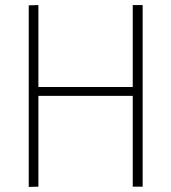

<svg xmlns="http://www.w3.org/2000/svg" viewBox="-20 -735 674 755"><path d="M93 0 131 -1V-358H502V-1H541V-715H502V-393H131V-715L93 -714Z"/></svg>

Font: Noto Sans SemiCondensed ExtraLight
Style: Regular
Weight: 200
Width: 4
Designer: Monotype Design Team
Foundry: Monotype Imaging Inc.
Version: Version 2.013